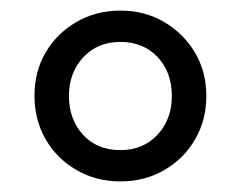

<svg xmlns="http://www.w3.org/2000/svg" viewBox="-20 -734 453 362"><path d="M207 -392Q161 -392 124 -413.5Q87 -435 66 -471.5Q45 -508 45 -554Q45 -599 66 -635Q87 -671 124 -692.5Q161 -714 207 -714Q253 -714 289.5 -692.5Q326 -671 347.5 -635Q369 -599 369 -553Q369 -508 348 -471.5Q327 -435 290 -413.5Q253 -392 207 -392ZM207 -451Q250 -451 277 -480Q304 -509 304 -553Q304 -598 277 -626.5Q250 -655 207 -655Q164 -655 137 -626Q110 -597 110 -553Q110 -509 136.5 -480Q163 -451 207 -451Z"/></svg>

Font: Nunito Sans 10pt Expanded
Style: Regular
Weight: 400
Width: 7
Designer: Vernon Adams
Foundry: Vernon Adams
Version: Version 3.101;gftools[0.9.27]